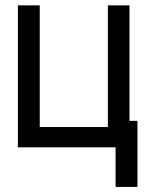

<svg xmlns="http://www.w3.org/2000/svg" viewBox="-20 -536 594 729"><path d="M471.7 -515.6V23.4H47.9V-515.6H130.9V-53.7H389.6V-515.6ZM502 -77.1V173.8H418.9V-77.1Z"/></svg>

Font: Inter Display V
Style: Regular
Weight: 400
Designer: Rasmus Andersson
Foundry: rsms
Version: Version 3.015;git-src